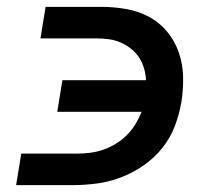

<svg xmlns="http://www.w3.org/2000/svg" viewBox="-20 -540 640 560"><path d="M27 0 42 -92H205Q224 -92 243.5 -94.5Q263 -97 281.5 -103.5Q300 -110 317.5 -120.5Q335 -131 350 -146Q365 -161 375.5 -178.5Q386 -196 393 -214H147L162 -306H406Q405 -324 400 -341Q395 -358 385.5 -372.5Q376 -387 362 -398Q348 -409 332 -416Q316 -423 298 -425.5Q280 -428 261 -428H98L113 -520H276Q313 -520 349 -513.5Q385 -507 415.5 -490.5Q446 -474 468 -447Q490 -420 501.5 -387Q513 -354 514 -317Q515 -280 509 -242Q503 -207 490 -172.5Q477 -138 453.5 -108.5Q430 -79 398 -57Q366 -35 331 -22Q296 -9 260.5 -4.5Q225 0 190 0Z"/></svg>

Font: Iosevka SmBd Ex Obl
Style: Regular
Weight: 600
Width: 7
Italic angle: -9°
Monospace: yes
Designer: Belleve Invis
Foundry: Belleve Invis
Version: Version 32.5.0; ttfautohint (v1.8.4)